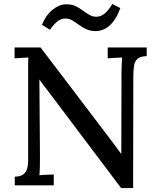

<svg xmlns="http://www.w3.org/2000/svg" viewBox="-20 -941 806 975"><path d="M595 14 223 -480Q212 -493 202 -507Q192 -521 181 -536H180L183 -147Q183 -122 182.5 -97Q182 -72 180 -51Q197 -53 217.5 -53.5Q238 -54 253 -55V0H55V-44Q83 -44 97.5 -55Q112 -66 117.5 -84Q123 -102 123 -126V-574Q123 -594 123 -614Q123 -634 124 -649Q108 -648 88.5 -647Q69 -646 54 -645V-700H186L538 -237Q555 -215 568.5 -196Q582 -177 595 -160H596L597 -571Q597 -593 598 -613.5Q599 -634 600 -649Q582 -648 562 -647Q542 -646 527 -645V-700H725V-656Q693 -655 678.5 -642.5Q664 -630 660.5 -606.5Q657 -583 657 -545L656 14ZM591 -900Q575 -856 554.5 -830.5Q534 -805 511.5 -794Q489 -783 467 -783Q440 -783 419 -792.5Q398 -802 380.5 -815Q363 -828 347 -837.5Q331 -847 312 -847Q291 -847 272.5 -833Q254 -819 234 -790L193 -815Q212 -863 246.5 -891Q281 -919 314 -919Q342 -920 362.5 -910.5Q383 -901 399.5 -888.5Q416 -876 433 -866Q450 -856 469 -856Q494 -856 515 -875.5Q536 -895 550 -921Z"/></svg>

Font: Lora Medium
Style: Regular
Weight: 500
Designer: Olga Karpushina, Alexei Vanyashin (Cyrillic)
Foundry: Cyreal
Version: Version 3.004